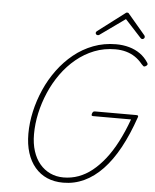

<svg xmlns="http://www.w3.org/2000/svg" viewBox="-75 -1313 1124 1393"><g transform="rotate(5 487.0 -616.0)"><path d="M438 19Q372 19 320.5 -3.5Q269 -26 232 -69.5Q195 -113 175.5 -174.5Q156 -236 156 -313Q156 -393 174.5 -475.5Q193 -558 227.5 -636.5Q262 -715 312.5 -783.5Q363 -852 427 -904Q491 -956 568.5 -985.5Q646 -1015 734 -1015Q785 -1015 829.5 -1002.5Q874 -990 909.5 -965Q945 -940 970 -901Q976 -893 972.5 -886Q969 -879 958 -874Q950 -870 945 -873.5Q940 -877 931 -887Q906 -918 876 -938Q846 -958 810 -968Q774 -978 732 -978Q650 -978 579 -950Q508 -922 448 -872.5Q388 -823 341.5 -758Q295 -693 263 -618.5Q231 -544 214 -466.5Q197 -389 197 -313Q197 -245 214.5 -190.5Q232 -136 264 -98Q296 -60 340 -39.5Q384 -19 437 -19Q494 -19 546 -38Q598 -57 645 -94.5Q692 -132 735.5 -187Q779 -242 817.5 -316Q856 -390 889 -481H612Q602 -481 601.5 -487.5Q601 -494 603 -499Q606 -508 610.5 -512Q615 -516 623 -516H923Q934 -516 937 -512.5Q940 -509 937 -501Q893 -373 840 -276Q787 -179 724.5 -113.5Q662 -48 590.5 -14.5Q519 19 438 19ZM595 -1069Q588 -1069 583.5 -1073.5Q579 -1078 579 -1084Q579 -1088 580.5 -1090.5Q582 -1093 586 -1097L777 -1242Q783 -1248 786.5 -1249.5Q790 -1251 794 -1251Q798 -1251 801.5 -1249.5Q805 -1248 809 -1242L932 -1097Q934 -1095 935 -1091.5Q936 -1088 936 -1085Q936 -1078 930.5 -1073.5Q925 -1069 919 -1069Q915 -1069 911.5 -1071Q908 -1073 905 -1077L789 -1203L614 -1078Q607 -1072 603.5 -1070.5Q600 -1069 595 -1069Z"/></g></svg>

Font: Playwrite US Trad Thin
Style: Regular
Weight: 250
Designer: Veronika Burian, José Scaglione
Foundry: TypeTogether
Version: Version 1.003